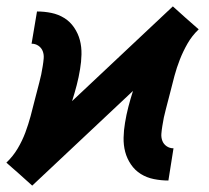

<svg xmlns="http://www.w3.org/2000/svg" viewBox="-34 -566 654 602"><path d="M67 16 27 -20 -14 -56Q7 -76 21.5 -100.5Q36 -125 45.5 -150.5Q55 -176 62 -202Q69 -228 75.5 -254.5Q82 -281 89 -306.5Q96 -332 100 -359Q102 -371 103 -383Q104 -395 100 -405.5Q96 -416 86.5 -422.5Q77 -429 65 -429L82 -530Q105 -530 127 -525.5Q149 -521 167.5 -509.5Q186 -498 198.5 -479.5Q211 -461 216.5 -440Q222 -419 221.5 -395.5Q221 -372 217 -349Q213 -324 206.5 -299Q200 -274 192 -249L508 -546L548 -510L589 -474Q568 -454 554 -429.5Q540 -405 530 -379.5Q520 -354 513 -328Q506 -302 499.5 -275.5Q493 -249 486 -223.5Q479 -198 475 -171Q473 -159 472 -147Q471 -135 475 -124.5Q479 -114 488.5 -107.5Q498 -101 510 -101L494 0Q471 0 448.5 -4.5Q426 -9 407.5 -20.5Q389 -32 376.5 -50.5Q364 -69 358.5 -90Q353 -111 353.5 -134.5Q354 -158 358 -181Q362 -206 368.5 -231Q375 -256 383 -281Z"/></svg>

Font: Iosevka Slab Extended
Style: Bold Italic
Weight: 700
Width: 7
Italic angle: -9°
Monospace: yes
Designer: Belleve Invis
Foundry: Belleve Invis
Version: Version 11.1.0; ttfautohint (v1.8.3)